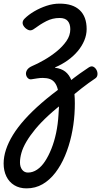

<svg xmlns="http://www.w3.org/2000/svg" viewBox="-47 -539 557 1057"><path d="M99 498Q60 498 31.5 480.5Q3 463 -12 432Q-27 401 -27 361Q-27 324 -14 284.5Q-1 245 24.5 203.5Q50 162 89.5 118Q129 74 182 28Q235 -18 303 -67L322 12Q264 56 220.5 96Q177 136 147 172.5Q117 209 98 241.5Q79 274 71 302.5Q63 331 63 355Q63 380 75 395.5Q87 411 107 411Q133 411 157 395Q181 379 200.5 349.5Q220 320 236 280Q252 240 262 192.5Q272 145 275 93Q279 46 278 12Q277 -22 271.5 -45.5Q266 -69 255 -83.5Q244 -98 227.5 -104Q211 -110 188 -110Q174 -110 158 -107.5Q142 -105 129 -103Q117 -100 108 -107.5Q99 -115 96.5 -127.5Q94 -140 101.5 -153Q109 -166 129 -175Q160 -188 196.5 -209Q233 -230 265.5 -256.5Q298 -283 319 -313.5Q340 -344 340 -378Q340 -407 326 -423.5Q312 -440 281 -440Q242 -440 208 -422.5Q174 -405 142 -381Q129 -371 117.5 -372Q106 -373 92 -385Q78 -399 77.5 -412Q77 -425 88 -436Q110 -458 141.5 -476.5Q173 -495 209 -507Q245 -519 281 -519Q318 -519 345.5 -510Q373 -501 392 -483Q411 -465 420.5 -439Q430 -413 430 -379Q430 -347 417 -316Q404 -285 381 -257.5Q358 -230 326 -207Q294 -184 256 -168V-166Q290 -162 312 -145Q334 -128 346.5 -96.5Q359 -65 363 -19.5Q367 26 363 89Q359 149 346 207.5Q333 266 311 318.5Q289 371 258 411.5Q227 452 187.5 475Q148 498 99 498ZM325 -82Q361 -112 393 -134.5Q425 -157 442 -168Q456 -177 467 -171.5Q478 -166 484.5 -153.5Q491 -141 489.5 -127.5Q488 -114 477 -107Q441 -83 402.5 -53Q364 -23 323 11Z"/></svg>

Font: Playwrite DE VA
Style: Regular
Weight: 400
Designer: Veronika Burian, José Scaglione
Foundry: TypeTogether
Version: Version 1.002